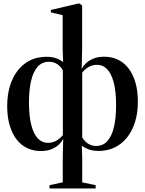

<svg xmlns="http://www.w3.org/2000/svg" viewBox="-20 -838 816 1080"><path d="M258.5 222V203.5L333 187.5V47.5L335.5 -57Q329 -43 313.5 -27Q298 -11 272.2 0.2Q246.5 11.5 209 11.5Q168.5 11.5 134 -4.5Q99.5 -20.5 74.2 -52.5Q49 -84.5 34.8 -131.8Q20.5 -179 20.5 -241.5Q20.5 -306 36.8 -357.2Q53 -408.5 82.5 -444.8Q112 -481 152 -499.8Q192 -518.5 240 -518.5Q274.5 -518.5 298.5 -509.2Q322.5 -500 335 -488.5L332.5 -565V-752.5L266 -768.5V-782L419.5 -818H427.5L442 -807V-565L439.5 -450.5Q446.5 -465 462.2 -480.8Q478 -496.5 504 -507.8Q530 -519 567 -519Q607.5 -519 642 -503Q676.5 -487 701.8 -455Q727 -423 741.2 -376Q755.5 -329 755.5 -266.5Q755.5 -202 739.2 -150.8Q723 -99.5 693.5 -63.2Q664 -27 624 -8Q584 11 536 11Q500.5 11 476.8 1.5Q453 -8 440 -19L442.5 47.5V188L518 203.5V222ZM249.5 -34.5Q277.5 -34.5 299.8 -48.2Q322 -62 333.5 -78.5V-442.5Q326.5 -455.5 315.5 -466.5Q304.5 -477.5 289.5 -484Q274.5 -490.5 255 -490.5Q217 -490.5 192 -462.8Q167 -435 155 -383.8Q143 -332.5 143 -261.5Q143 -183 156.5 -132.8Q170 -82.5 193.8 -58.5Q217.5 -34.5 249.5 -34.5ZM521 -17Q559.5 -17 584.2 -44.8Q609 -72.5 621 -123.8Q633 -175 633 -246Q633 -324.5 619.5 -374.8Q606 -425 582.2 -449.2Q558.5 -473.5 526.5 -473.5Q498.5 -473.5 476.8 -460Q455 -446.5 442.5 -429.5V-65Q450 -52.5 460.8 -41.5Q471.5 -30.5 486.8 -23.8Q502 -17 521 -17Z"/></svg>

Font: Merriweather 144pt SemiBold
Style: Regular
Weight: 600
Version: Version 2.100